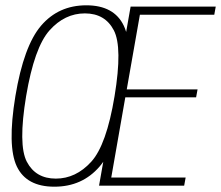

<svg xmlns="http://www.w3.org/2000/svg" viewBox="-20 -700 834 724"><path d="M185 4Q290 4 355.5 -72Q421 -148 452.5 -337.5Q483.5 -526 446.8 -603Q410 -680 305.5 -680Q201 -680 135.2 -603.5Q69.5 -527 38 -337.5Q7 -148.5 43.5 -72.2Q80 4 185 4ZM190.5 -26.5Q114.5 -26.5 81.2 -90Q48 -153.5 78.5 -337.5Q109.5 -521.5 166.8 -585.5Q224 -649.5 300 -649.5Q376 -649.5 409.2 -585.8Q442.5 -522 412 -337.5Q381.5 -153 323.8 -89.8Q266 -26.5 190.5 -26.5ZM353.5 0H674.5L680 -30.5H399.5L452.5 -333H719.5L725 -363H458L507.5 -644.5H788L793.5 -675H472.5Z"/></svg>

Font: Anybody SemiCondensed ExtraLight
Style: Italic
Weight: 250
Width: 4
Italic angle: -10°
Version: Version 1.113;gftools[0.9.25]